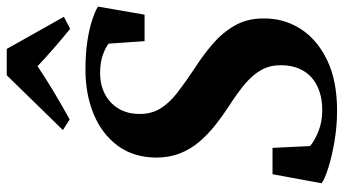

<svg xmlns="http://www.w3.org/2000/svg" viewBox="-250 -782 1043 583"><g transform="rotate(-90 271.5 -490.5)"><path d="M227 11.5Q179.5 11.5 133 3.5Q86.5 -4.5 52.2 -15.5Q18 -26.5 6.5 -35.5L34 -184.5H114L119.5 -70.5Q135.5 -56.5 164.5 -45Q193.5 -33.5 228 -33.5Q260 -33.5 285.2 -42Q310.5 -50.5 328 -66.2Q345.5 -82 355 -104.8Q364.5 -127.5 365 -156.5Q365.5 -190.5 351.5 -216.8Q337.5 -243 309.8 -266.8Q282 -290.5 240.5 -317Q210.5 -336.5 182.5 -358.8Q154.5 -381 132.2 -407.2Q110 -433.5 97.5 -465Q85 -496.5 84.5 -535Q84.5 -606 120.5 -654.5Q156.5 -703 217 -727.8Q277.5 -752.5 350.5 -752.5Q400 -752.5 437.8 -746.8Q475.5 -741 502 -732.2Q528.5 -723.5 543 -714.5L518.5 -573H438L430.5 -682Q417.5 -692.5 395 -700.2Q372.5 -708 341.5 -708Q305.5 -708 277.5 -693.5Q249.5 -679 233.2 -652Q217 -625 217 -587.5Q217 -552 233.5 -525Q250 -498 281.2 -473.8Q312.5 -449.5 355.5 -421Q395 -396 429.5 -366.2Q464 -336.5 485.5 -299Q507 -261.5 507 -212Q507.5 -149 474.8 -98.5Q442 -48 379.5 -18.2Q317 11.5 227 11.5ZM168 -821 334.5 -991.5H414.5L512 -818L475.5 -799Q446 -823 417.2 -848Q388.5 -873 362 -898Q324 -872.5 283 -848Q242 -823.5 200.5 -800.5Z"/></g></svg>

Font: Merriweather 72pt
Style: Bold Italic
Weight: 700
Italic angle: -7.8°
Version: Version 2.101